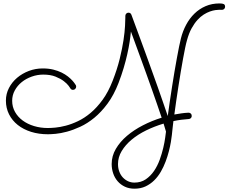

<svg xmlns="http://www.w3.org/2000/svg" viewBox="-20 -776 1339 1125"><path d="M1298.8 -734.4Q1297.9 -727.1 1292.5 -722.7Q1287.1 -718.3 1280.3 -718.3Q1279.3 -718.3 1276.9 -718.5Q1274.4 -718.8 1265.6 -718.8Q1256.3 -718.8 1241.9 -716.8Q1227.5 -714.8 1210.2 -708.7Q1192.9 -702.6 1174.1 -690.9Q1155.3 -679.2 1137.2 -659.4Q1119.1 -639.6 1103 -610.6Q1086.9 -581.5 1075.7 -540.5Q1070.8 -523.9 1064.9 -495.6Q1059.1 -467.3 1052.5 -431.6Q1045.9 -396 1039.1 -355Q1032.2 -314 1025.6 -271Q1019 -228 1012.7 -185.5Q1006.3 -143.1 1001.5 -105Q1022.5 -108.9 1043 -111.8Q1063.5 -114.7 1084 -115.7Q1091.8 -116.2 1097.7 -110.8Q1103.5 -105.5 1103.5 -96.2Q1103.5 -89.4 1098.6 -84.2Q1093.8 -79.1 1086.4 -78.6Q1064 -77.1 1041.5 -74.2Q1019 -71.3 996.1 -66.4Q994.1 -49.8 992.4 -34.7Q990.7 -19.5 989.3 -6.8Q988.8 -2.4 987.1 14.6Q985.4 31.7 981.2 56.2Q977.1 80.6 969.5 110.4Q961.9 140.1 950.4 170.7Q939 201.2 922.6 229.7Q906.2 258.3 883.8 280.5Q861.3 302.7 832.8 316.2Q804.2 329.6 768.1 329.6Q736.3 329.6 711.7 317.9Q687 306.2 669.7 286.4Q652.3 266.6 643.3 240.2Q634.3 213.9 634.3 185.1Q634.3 138.2 658.7 96.4Q683.1 54.7 723.9 20Q764.6 -14.6 817.4 -41.7Q870.1 -68.8 927.2 -86.4Q915.5 -121.1 901.1 -163.1Q886.7 -205.1 870.6 -250.5Q854.5 -295.9 837.6 -343Q820.8 -390.1 804.4 -434.6Q788.1 -479 773.4 -519.3Q758.8 -559.6 747.1 -591.3Q744.6 -564 739.5 -530.5Q734.4 -497.1 725.8 -458.7Q717.3 -420.4 704.6 -377.7Q691.9 -335 674.3 -289.1Q647 -218.8 610.1 -168.9Q573.2 -119.1 532.7 -85.9Q492.2 -52.7 450.4 -33.4Q408.7 -14.2 372.1 -4.4Q335.4 5.4 306.2 8.1Q276.9 10.7 261.2 10.7Q207.5 10.7 162.4 -3.4Q117.2 -17.6 84.2 -43.7Q51.3 -69.8 33 -106.2Q14.6 -142.6 14.6 -186.5Q14.6 -226.1 32.5 -260.5Q50.3 -294.9 80.3 -320.3Q110.4 -345.7 149.2 -360.4Q188 -375 230 -375Q264.6 -375 292.2 -368.2Q319.8 -361.3 341.1 -350.8Q362.3 -340.3 377.7 -328.1Q393.1 -315.9 403.1 -304.9Q413.1 -293.9 418.2 -286.1Q423.3 -278.3 424.3 -276.9Q426.3 -272.9 426.3 -268.1Q426.3 -261.2 421.1 -255.4Q416 -249.5 407.7 -249.5Q397 -249.5 391.6 -259.3Q391.1 -260.7 382.1 -273.2Q373 -285.6 354.2 -300.3Q335.4 -314.9 305.7 -326.9Q275.9 -338.9 233.4 -338.9Q198.7 -338.9 165.8 -327.1Q132.8 -315.4 107.4 -294.9Q82 -274.4 66.7 -246.3Q51.3 -218.3 51.3 -185.5Q51.3 -149.9 67.9 -120.4Q84.5 -90.8 113 -69.8Q141.6 -48.8 179.4 -37.4Q217.3 -25.9 260.3 -25.9Q276.9 -25.9 304.2 -28.3Q331.5 -30.8 365.5 -39.6Q399.4 -48.3 437 -66.2Q474.6 -84 511.2 -114.7Q547.9 -145.5 581.3 -191.4Q614.7 -237.3 640.1 -302.7Q666.5 -370.1 681.4 -430.9Q696.3 -491.7 703.6 -540.5Q710.9 -589.4 712.6 -623.8Q714.4 -658.2 714.4 -672.9V-682.6Q714.4 -690.4 719.5 -696Q724.6 -701.7 732.9 -701.7Q745.1 -701.7 750 -689.5Q751.5 -686 758.5 -666.5Q765.6 -647 777.1 -616Q788.6 -585 803.5 -544.4Q818.4 -503.9 835 -458.3Q851.6 -412.6 869.1 -363.8Q886.7 -314.9 903.6 -267.6Q920.4 -220.2 935.5 -176.3Q950.7 -132.3 962.9 -96.2Q968.3 -135.3 974.6 -179Q981 -222.7 988 -267.3Q995.1 -312 1002.2 -355Q1009.3 -397.9 1016.4 -435.5Q1023.4 -473.1 1029.3 -502.9Q1035.2 -532.7 1040 -550.8Q1050.8 -593.8 1070.8 -631.1Q1090.8 -668.5 1119.4 -696.3Q1147.9 -724.1 1184.8 -740Q1221.7 -755.9 1266.6 -755.9Q1283.7 -755.9 1291.3 -752Q1298.8 -748 1298.8 -736.8ZM767.1 293.9Q805.7 293.9 834 274.7Q862.3 255.4 882.6 225.6Q902.8 195.8 915.8 159.9Q928.7 124 936.5 90.8Q944.3 57.6 947.8 31.5Q951.2 5.4 952.6 -4.9Q948.2 -22.5 938.5 -51.8Q884.8 -35.6 836.4 -12Q788.1 11.7 751.5 42.2Q714.8 72.8 693.1 108.9Q671.4 145 671.4 185.1Q671.4 209.5 679 229.5Q686.5 249.5 699.7 263.7Q712.9 277.8 730.2 285.9Q747.6 293.9 767.1 293.9Z"/></svg>

Font: Sacramento
Style: Regular
Weight: 400
Designer: Astigmatic (AOETI)
Foundry: Astigmatic (AOETI)
Version: Version 1.000